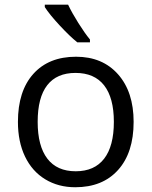

<svg xmlns="http://www.w3.org/2000/svg" viewBox="-20 -786 644 816"><path d="M547.9 -268.1Q547.9 -137.2 481.9 -63.7Q416 9.8 299.8 9.8Q228 9.8 172.4 -23.9Q116.7 -57.6 86.4 -120.6Q56.2 -183.6 56.2 -268.1Q56.2 -398.9 121.6 -471.9Q187 -544.9 303.2 -544.9Q415.5 -544.9 481.7 -470.2Q547.9 -395.5 547.9 -268.1ZM140.1 -268.1Q140.1 -165.5 181.2 -111.8Q222.2 -58.1 301.8 -58.1Q381.3 -58.1 422.6 -111.6Q463.9 -165 463.9 -268.1Q463.9 -370.1 422.6 -423.1Q381.3 -476.1 300.8 -476.1Q221.2 -476.1 180.7 -423.8Q140.1 -371.6 140.1 -268.1ZM362.3 -606H308.6Q276.9 -631.3 233.4 -678.2Q189.9 -725.1 170.4 -755.9V-766.1H269.5Q285.2 -732.4 313 -688.2Q340.8 -644 362.3 -618.2Z"/></svg>

Font: Zoram GWebM
Style: Regular
Weight: 400
Foundry: Ascender Corporation
Version: Version 1.000